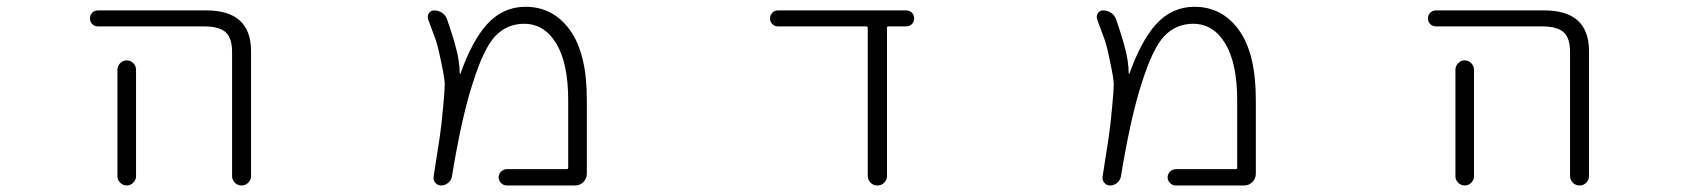

<svg xmlns="http://www.w3.org/2000/svg" viewBox="-20 -576 5040 574"><path d="M273.4 -497.1Q262.7 -497.1 255.9 -503.9Q249 -510.7 249 -521Q249 -531.2 255.9 -538.1Q262.7 -544.9 273.4 -544.9H596.7Q729.5 -544.9 730.5 -424.8V-49.8Q730.5 -38.1 722.2 -29.8Q713.9 -21.5 702.1 -21.5Q690.4 -21.5 682.1 -29.8Q673.8 -38.1 673.8 -49.8V-420.9Q673.8 -461.9 654.8 -479.5Q635.7 -497.1 588.9 -497.1ZM386.7 -367.2V-72.3V-48.8Q386.7 -38.1 378.4 -29.8Q370.1 -21.5 358.9 -21.5Q347.7 -21.5 339.4 -29.8Q331.1 -38.1 331.1 -48.8V-72.3V-367.2Q331.1 -378.9 339.4 -387.2Q347.7 -395.5 358.9 -395.5Q370.1 -395.5 378.4 -387.2Q386.7 -378.9 386.7 -367.2Z M1495.1 -21.5Q1485.4 -21.5 1478 -28.8Q1470.7 -36.1 1470.7 -45.9Q1470.7 -55.7 1478 -63Q1485.4 -70.3 1495.1 -70.3H1673.8Q1678.7 -70.3 1678.7 -74.2V-275.4Q1678.7 -386.7 1643.1 -445.8Q1607.4 -504.9 1546.9 -504.9Q1496.1 -504.9 1460.9 -468.3Q1425.8 -431.6 1392.6 -325.2Q1360.4 -226.6 1331.1 -48.8Q1329.1 -37.1 1319.8 -29.3Q1310.5 -21.5 1298.8 -21.5Q1288.1 -21.5 1281.2 -29.8Q1274.4 -38.1 1276.4 -48.8Q1289.1 -127.9 1293.9 -161.1Q1299.8 -199.2 1304.7 -254.9Q1309.6 -305.7 1309.6 -323.2Q1309.6 -339.8 1299.8 -386.7Q1291 -430.7 1283.2 -455.1Q1276.4 -473.6 1259.8 -518.6Q1258.8 -522.5 1258.8 -525.4Q1258.8 -531.2 1261.7 -536.1Q1267.6 -544.9 1278.3 -544.9Q1291 -544.9 1301.8 -537.6Q1312.5 -530.3 1316.4 -518.6Q1335.9 -462.9 1344.7 -426.8Q1353.5 -393.6 1354.5 -355.5Q1354.5 -355.5 1355 -355.5Q1355.5 -355.5 1356.4 -355.5Q1391.6 -454.1 1435.5 -502.9Q1483.4 -555.7 1550.8 -555.7Q1633.8 -555.7 1684.1 -485.8Q1734.4 -416 1734.4 -278.3V-56.6Q1734.4 -42 1724.1 -31.7Q1713.9 -21.5 1699.2 -21.5Z M2631.8 -50.8Q2631.8 -38.1 2623.5 -29.8Q2615.2 -21.5 2603 -21.5Q2590.8 -21.5 2582.5 -29.8Q2574.2 -38.1 2574.2 -50.8V-492.2Q2574.2 -497.1 2569.3 -497.1H2305.7Q2295.9 -497.1 2289.1 -503.9Q2282.2 -510.7 2282.2 -521Q2282.2 -531.2 2289.1 -538.1Q2295.9 -544.9 2305.7 -544.9H2688.5Q2699.2 -544.9 2706.1 -538.1Q2712.9 -531.2 2712.9 -521Q2712.9 -510.7 2706.1 -503.9Q2699.2 -497.1 2688.5 -497.1H2635.7Q2631.8 -497.1 2631.8 -492.2Z M3495.1 -21.5Q3485.4 -21.5 3478 -28.8Q3470.7 -36.1 3470.7 -45.9Q3470.7 -55.7 3478 -63Q3485.4 -70.3 3495.1 -70.3H3673.8Q3678.7 -70.3 3678.7 -74.2V-275.4Q3678.7 -386.7 3643.1 -445.8Q3607.4 -504.9 3546.9 -504.9Q3496.1 -504.9 3460.9 -468.3Q3425.8 -431.6 3392.6 -325.2Q3360.4 -226.6 3331.1 -48.8Q3329.1 -37.1 3319.8 -29.3Q3310.5 -21.5 3298.8 -21.5Q3288.1 -21.5 3281.2 -29.8Q3274.4 -38.1 3276.4 -48.8Q3289.1 -127.9 3293.9 -161.1Q3299.8 -199.2 3304.7 -254.9Q3309.6 -305.7 3309.6 -323.2Q3309.6 -339.8 3299.8 -386.7Q3291 -430.7 3283.2 -455.1Q3276.4 -473.6 3259.8 -518.6Q3258.8 -522.5 3258.8 -525.4Q3258.8 -531.2 3261.7 -536.1Q3267.6 -544.9 3278.3 -544.9Q3291 -544.9 3301.8 -537.6Q3312.5 -530.3 3316.4 -518.6Q3335.9 -462.9 3344.7 -426.8Q3353.5 -393.6 3354.5 -355.5Q3354.5 -355.5 3355 -355.5Q3355.5 -355.5 3356.4 -355.5Q3391.6 -454.1 3435.5 -502.9Q3483.4 -555.7 3550.8 -555.7Q3633.8 -555.7 3684.1 -485.8Q3734.4 -416 3734.4 -278.3V-56.6Q3734.4 -42 3724.1 -31.7Q3713.9 -21.5 3699.2 -21.5Z M4273.4 -497.1Q4262.7 -497.1 4255.9 -503.9Q4249 -510.7 4249 -521Q4249 -531.2 4255.9 -538.1Q4262.7 -544.9 4273.4 -544.9H4596.7Q4729.5 -544.9 4730.5 -424.8V-49.8Q4730.5 -38.1 4722.2 -29.8Q4713.9 -21.5 4702.1 -21.5Q4690.4 -21.5 4682.1 -29.8Q4673.8 -38.1 4673.8 -49.8V-420.9Q4673.8 -461.9 4654.8 -479.5Q4635.7 -497.1 4588.9 -497.1ZM4386.7 -367.2V-72.3V-48.8Q4386.7 -38.1 4378.4 -29.8Q4370.1 -21.5 4358.9 -21.5Q4347.7 -21.5 4339.4 -29.8Q4331.1 -38.1 4331.1 -48.8V-72.3V-367.2Q4331.1 -378.9 4339.4 -387.2Q4347.7 -395.5 4358.9 -395.5Q4370.1 -395.5 4378.4 -387.2Q4386.7 -378.9 4386.7 -367.2Z"/></svg>

Font: Rounded-L Mgen+ 1mn light
Style: Regular
Weight: 200
Designer: [Source Han Sans]
Ryoko NISHIZUKA  (kana & ideographs); Paul D. Hunt (Latin, Greek & Cyrillic); Wenlong ZHANG  (bopomofo
Version: Version 1.059.20150602